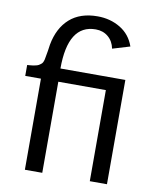

<svg xmlns="http://www.w3.org/2000/svg" viewBox="-86 -836 739 903"><g transform="rotate(10 284.0 -384.0)"><path d="M487 1H405V-434H178V1H95V-434H20V-486Q21 -486 32.5 -487Q44 -488 47 -488.5Q50 -489 59.5 -491Q69 -493 73 -495.5Q77 -498 83 -502Q89 -506 92 -512Q95 -518 97 -526Q100 -540 104.5 -568Q109 -596 109 -599Q124 -680 174 -724.5Q224 -769 307 -769Q368 -769 416 -740Q464 -711 483 -656L400 -631Q393 -666 368.5 -686.5Q344 -707 309 -707Q177 -707 177 -497H487Z"/></g></svg>

Font: Rosario
Style: Regular
Weight: 400
Designer: Hector Gatti
Foundry: Omnibus-Type
Version: Version 1.004